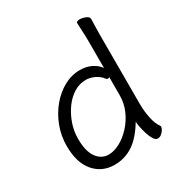

<svg xmlns="http://www.w3.org/2000/svg" viewBox="-171 -831 916 972"><g transform="rotate(-30 287.5 -345.5)"><path d="M417 -593Q417 -624 415 -653Q413 -682 413 -699Q413 -704 419 -706.5Q425 -709 433 -709Q449 -709 467 -701.5Q485 -694 485 -681Q485 -669 484 -643.5Q483 -618 483 -592V-185Q483 -142 492 -100.5Q501 -59 517 -39Q519 -35 519 -32Q519 -20 505 -4Q491 12 475 12Q463 12 453 -3.5Q443 -19 436 -41Q429 -63 424.5 -84.5Q420 -106 420 -118Q377 -46 328 -14Q279 18 220 18Q147 18 101.5 -35Q56 -88 56 -186Q56 -245 76.5 -299Q97 -353 132 -395Q167 -437 211.5 -461.5Q256 -486 305 -486Q343 -486 372 -471.5Q401 -457 417 -434ZM417 -381Q413 -377 407 -377Q402 -377 398 -382Q383 -403 357.5 -415.5Q332 -428 306 -428Q269 -428 236 -407.5Q203 -387 178 -352Q153 -317 138.5 -275Q124 -233 124 -189Q124 -116 150.5 -79Q177 -42 220 -42Q251 -42 285.5 -60.5Q320 -79 350 -111.5Q380 -144 398.5 -186Q417 -228 417 -276Z"/></g></svg>

Font: QiushuiShotai
Style: Regular
Weight: 600
Designer: Fontworks Inc.
Foundry: Fontworks Inc.
Version: Version 1.250